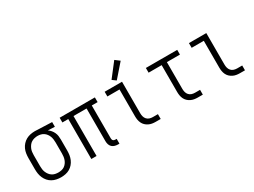

<svg xmlns="http://www.w3.org/2000/svg" viewBox="-53 -1365 2606 1973"><g transform="rotate(-30 1250.0 -378.0)"><path d="M250 8Q276 8 303 2.5Q330 -3 353 -16.5Q376 -30 393.5 -50.5Q411 -71 421.5 -95.5Q432 -120 436 -146.5Q440 -173 440 -200V-330Q440 -352 437 -373Q434 -394 425 -413.5Q416 -433 402 -449.5Q388 -466 371 -478L452 -474V-530L251 -538H250Q223 -538 196.5 -532.5Q170 -527 146.5 -514Q123 -501 104.5 -480.5Q86 -460 75 -435.5Q64 -411 60 -384Q56 -357 56 -330V-200Q56 -173 60 -146.5Q64 -120 75 -95Q86 -70 104 -49.5Q122 -29 145.5 -16Q169 -3 196 2.5Q223 8 250 8ZM250 -49Q231 -49 212 -53Q193 -57 177 -67.5Q161 -78 149.5 -93Q138 -108 130.5 -125.5Q123 -143 120.5 -162Q118 -181 118 -200V-330Q118 -349 120.5 -368Q123 -387 130.5 -404.5Q138 -422 149.5 -437.5Q161 -453 177.5 -463Q194 -473 212.5 -477.5Q231 -482 250 -482Q269 -482 287.5 -477.5Q306 -473 321.5 -462.5Q337 -452 348.5 -436.5Q360 -421 366.5 -403.5Q373 -386 375.5 -367.5Q378 -349 378 -330V-200Q378 -181 375.5 -162.5Q373 -144 366.5 -126.5Q360 -109 348.5 -93.5Q337 -78 321.5 -67.5Q306 -57 287 -53Q268 -49 250 -49Z M925 8H940V-49H925Q918 -49 911 -51Q904 -53 899 -58Q894 -63 892 -70Q890 -77 890 -84V-474H959V-530H541V-474H611V0H673V-474H828V-84Q828 -65 834 -46.5Q840 -28 854 -15Q868 -2 887 3Q906 8 925 8Z M1374 0H1434V-57H1374Q1354 -57 1335.5 -63Q1317 -69 1304 -83.5Q1291 -98 1286 -117Q1281 -136 1281 -155V-530H1075V-474H1219V-155Q1219 -134 1222.5 -113.5Q1226 -93 1235 -74Q1244 -55 1259 -40.5Q1274 -26 1293 -16.5Q1312 -7 1332.5 -3.5Q1353 0 1374 0ZM1241 -568 1377 -724 1324 -764 1197 -600Z M1874 0H1934V-57H1874Q1854 -57 1835.5 -63Q1817 -69 1804 -83.5Q1791 -98 1786 -117Q1781 -136 1781 -155V-474H1936V-530H1564V-474H1719V-155Q1719 -134 1722.5 -113.5Q1726 -93 1735 -74Q1744 -55 1759 -40.5Q1774 -26 1793 -16.5Q1812 -7 1832.5 -3.5Q1853 0 1874 0Z M2374 0H2434V-57H2374Q2354 -57 2335.5 -63Q2317 -69 2304 -83.5Q2291 -98 2286 -117Q2281 -136 2281 -155V-530H2075V-474H2219V-155Q2219 -134 2222.5 -113.5Q2226 -93 2235 -74Q2244 -55 2259 -40.5Q2274 -26 2293 -16.5Q2312 -7 2332.5 -3.5Q2353 0 2374 0Z"/></g></svg>

Font: Iosevka SS09 Light
Style: Regular
Weight: 300
Monospace: yes
Designer: Belleve Invis
Foundry: Belleve Invis
Version: Version 5.2.1; ttfautohint (v1.8.3)